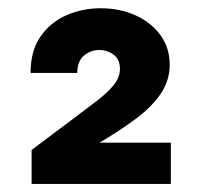

<svg xmlns="http://www.w3.org/2000/svg" viewBox="-20 -858 497 470"><path d="M398.2 -407.8H57.4V-491L151.8 -561.8Q187 -588.4 214.3 -609Q241.6 -629.6 257.6 -648.8Q273.6 -668 273.6 -689.6Q273.6 -712.4 258.3 -724Q243 -735.6 222.4 -735.6Q202.2 -735.6 185.7 -722Q169.2 -708.4 169.2 -679.4H54.8Q54.8 -733.6 79.1 -768.6Q103.4 -803.6 142.6 -820.7Q181.8 -837.8 226 -837.8Q274 -837.8 312.5 -820.1Q351 -802.4 373.2 -771.3Q395.4 -740.2 395.4 -699.8Q395.4 -661.8 374.3 -629.8Q353.2 -597.8 313.4 -567.9Q273.6 -538 217.4 -505L195 -489.8V-508.8H398.2Z"/></svg>

Font: Be Vietnam Pro Variable Thin
Style: Regular
Weight: 100
Designer: Lam Bao, Tony Le, Vietanh Nguyen
Foundry: Yellow Type Foundry
Version: Version 1.002